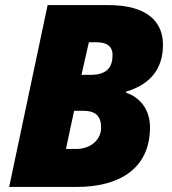

<svg xmlns="http://www.w3.org/2000/svg" viewBox="-20 -734 674 754"><path d="M16 0H283C442 0 569 -67 569 -234C569 -302 532 -351 475 -370V-374C568 -402 620 -461 620 -558C620 -649 558 -714 405 -714H167ZM335 -440H300L329 -568H360C402 -568 422 -550 422 -518C422 -472 402 -440 335 -440ZM279 -149H239L271 -299H304C358 -299 377 -277 377 -232C377 -186 337 -149 279 -149Z"/></svg>

Font: Noto Sans Black
Style: Italic
Weight: 900
Italic angle: -12°
Designer: Monotype Design Team
Foundry: Monotype Imaging Inc.
Version: Version 2.013